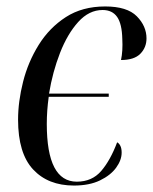

<svg xmlns="http://www.w3.org/2000/svg" viewBox="-20 -565 474 595"><path d="M209 10Q129 10 82.5 -40Q36 -90 36 -194Q36 -250 51.5 -311.5Q67 -373 100 -426Q133 -479 184 -512Q235 -545 306 -545Q374 -545 404 -514.5Q434 -484 434 -446Q434 -418 415 -398.5Q396 -379 355 -379Q358 -393 359 -409.5Q360 -426 359 -444Q358 -491 343 -512.5Q328 -534 298 -534Q256 -534 222.5 -497Q189 -460 166 -401Q143 -342 132 -275H317V-265H131Q125 -222 125 -181Q125 -2 218 -2Q265 -2 293.5 -35Q322 -68 343 -124Q349 -121 353 -113Q357 -105 357 -92Q357 -69 340 -45.5Q323 -22 290 -6Q257 10 209 10Z"/></svg>

Font: Noto Serif Display Condensed
Style: Italic
Weight: 400
Width: 3
Italic angle: -12°
Designer: Monotype Design Team
Foundry: Monotype Imaging Inc.
Version: Version 2.009